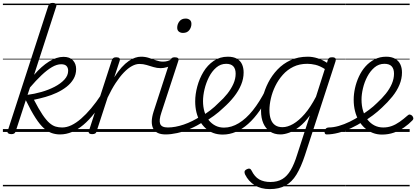

<svg xmlns="http://www.w3.org/2000/svg" viewBox="-20 -910 2870 1324"><path d="M394 17Q365 17 338 8Q311 -1 283.5 -25Q256 -49 225.5 -96Q195 -143 158 -219L88 -4Q85 6 78 10.5Q71 15 58 15Q46 15 37.5 10Q29 5 33 -7L313 -869Q317 -881 323.5 -885.5Q330 -890 344 -890Q355 -890 361 -886Q367 -882 368.5 -877Q370 -872 368 -866L215 -394Q266 -453 318 -485.5Q370 -518 418 -518Q461 -518 483 -494Q505 -470 505 -434Q505 -396 487 -365.5Q469 -335 439 -311.5Q409 -288 371.5 -270.5Q334 -253 293.5 -241.5Q253 -230 214 -222Q247 -158 273 -119.5Q299 -81 321 -62Q343 -43 364 -37Q385 -31 408 -31Q418 -31 422 -23.5Q426 -16 423.5 -7Q421 2 413.5 9.5Q406 17 394 17ZM170 -256Q217 -262 266 -276Q315 -290 356.5 -311.5Q398 -333 424 -361Q450 -389 450 -422Q450 -443 438.5 -455Q427 -467 402 -467Q372 -467 338 -447Q304 -427 266 -391Q228 -355 187 -307ZM0 365H540V375H0ZM0 -20H540V0H0ZM0 -505H540V-500H0ZM0 -885H540V-875H0Z M394 17Q383 17 378.5 9.5Q374 2 375.5 -7Q377 -16 385.5 -23.5Q394 -31 409 -31Q440 -31 472.5 -46.5Q505 -62 539 -91.5Q573 -121 608 -162.5Q643 -204 678 -257Q685 -268 694 -266.5Q703 -265 707.5 -257Q712 -249 706 -239Q669 -178 631.5 -130Q594 -82 555.5 -49.5Q517 -17 476.5 0Q436 17 394 17ZM540 365V375ZM540 -20V0ZM540 -505V-500ZM540 -885V-875Z M615 15Q603 15 596 10Q589 5 593 -7L751 -494Q755 -506 762 -510.5Q769 -515 781 -515Q798 -515 803.5 -508.5Q809 -502 805 -490L768 -377Q794 -418 819 -445.5Q844 -473 867.5 -489Q891 -505 912 -512Q933 -519 952 -519Q963 -519 968 -511.5Q973 -504 971 -494Q969 -484 961.5 -476.5Q954 -469 941 -469Q917 -469 890 -454.5Q863 -440 834.5 -410.5Q806 -381 777.5 -337.5Q749 -294 722 -237L646 -4Q644 6 636.5 10.5Q629 15 615 15ZM540 365H944V375H540ZM540 -20H944V0H540ZM540 -505H944V-500H540ZM540 -885H944V-875H540Z M1088 -440Q1063 -440 1038.5 -447.5Q1014 -455 990.5 -462Q967 -469 942 -469Q930 -469 926 -476.5Q922 -484 923.5 -494Q925 -504 932.5 -511.5Q940 -519 953 -519Q982 -519 1007.5 -510.5Q1033 -502 1057 -493.5Q1081 -485 1104 -485Q1121 -485 1135 -489Q1149 -493 1163 -501Q1171 -506 1176.5 -501Q1182 -496 1183 -487.5Q1184 -479 1177 -473Q1155 -454 1132 -447Q1109 -440 1088 -440ZM944 365V375ZM944 -20V0ZM944 -505V-500ZM944 -885V-875Z M1122 17Q1090 17 1068.5 7Q1047 -3 1036.5 -23.5Q1026 -44 1026.5 -73Q1027 -102 1039 -140L1154 -494Q1159 -506 1165.5 -510.5Q1172 -515 1185 -515Q1201 -515 1207.5 -509Q1214 -503 1210 -491L1093 -134Q1075 -81 1084.5 -56Q1094 -31 1137 -31Q1147 -31 1151 -23.5Q1155 -16 1153.5 -7Q1152 2 1144 9.5Q1136 17 1122 17ZM1242 -683Q1225 -683 1213.5 -692Q1202 -701 1202 -719Q1202 -743 1217 -762.5Q1232 -782 1260 -782Q1277 -782 1288.5 -773Q1300 -764 1300 -745Q1300 -722 1285.5 -702.5Q1271 -683 1242 -683ZM944 365H1269V375H944ZM944 -20H1269V0H944ZM944 -505H1269V-500H944ZM944 -885H1269V-875H944Z M1122 17Q1110 17 1106 9.5Q1102 2 1105 -7Q1108 -16 1117 -23.5Q1126 -31 1138 -31Q1188 -31 1247 -51Q1306 -71 1366 -110Q1373 -115 1380 -111.5Q1387 -108 1391 -100.5Q1395 -93 1394 -84.5Q1393 -76 1386 -72Q1338 -42 1291.5 -22Q1245 -2 1202 7.5Q1159 17 1122 17ZM1269 365V375ZM1269 -20V0ZM1269 -505V-500ZM1269 -885V-875Z M1363 -105Q1397 -124 1429 -148.5Q1461 -173 1487 -200Q1522 -231 1548 -264Q1574 -297 1589.5 -332Q1605 -367 1605 -402Q1605 -435 1589 -452.5Q1573 -470 1539 -470Q1529 -470 1524.5 -477Q1520 -484 1521.5 -494Q1523 -504 1530.5 -511.5Q1538 -519 1551 -519Q1590 -519 1614 -505Q1638 -491 1649 -466.5Q1660 -442 1660 -410Q1660 -367 1642.5 -325Q1625 -283 1593.5 -243Q1562 -203 1520 -166Q1490 -137 1455 -111.5Q1420 -86 1383 -65ZM1269 365H1713V375H1269ZM1269 -20H1713V0H1269ZM1269 -505H1713V-500H1269ZM1269 -885H1713V-875H1269Z M1516 18Q1481 18 1452 7.5Q1423 -3 1399.5 -24Q1376 -45 1359.5 -73Q1343 -101 1334.5 -136Q1326 -171 1326 -211Q1326 -260 1340.5 -314Q1355 -368 1383 -414.5Q1411 -461 1453.5 -490Q1496 -519 1551 -519Q1561 -519 1564.5 -511.5Q1568 -504 1565.5 -494Q1563 -484 1556.5 -477Q1550 -470 1540 -470Q1501 -470 1471 -444Q1441 -418 1421 -378.5Q1401 -339 1390.5 -295Q1380 -251 1380 -213Q1380 -173 1390 -139.5Q1400 -106 1419 -82Q1438 -58 1464.5 -44Q1491 -30 1525 -30Q1576 -30 1626.5 -60.5Q1677 -91 1723.5 -149Q1770 -207 1812 -290Q1815 -298 1824 -298Q1833 -298 1839.5 -291.5Q1846 -285 1842 -273Q1809 -202 1771 -147.5Q1733 -93 1691.5 -56Q1650 -19 1606 -0.5Q1562 18 1516 18ZM1713 365V375ZM1713 -20V0ZM1713 -505V-500ZM1713 -885V-875Z M1840 394Q1779 394 1736 367Q1693 340 1670 293Q1665 282 1666.5 273Q1668 264 1682 257Q1693 251 1701 253Q1709 255 1714 265Q1736 310 1768 327.5Q1800 345 1845 345Q1893 345 1926.5 325Q1960 305 1984.5 263.5Q2009 222 2029 157L2117 -114Q2081 -64 2044 -35.5Q2007 -7 1974 5Q1941 17 1914 17Q1872 17 1842 -3Q1812 -23 1796 -59.5Q1780 -96 1780 -146Q1780 -190 1792.5 -241Q1805 -292 1830 -341Q1855 -390 1893.5 -430.5Q1932 -471 1984 -495Q2036 -519 2103 -519Q2136 -519 2170.5 -508Q2205 -497 2235 -477L2240 -495Q2244 -507 2250.5 -511Q2257 -515 2270 -515Q2288 -515 2293 -507.5Q2298 -500 2294 -488L2083 160Q2056 242 2024.5 293.5Q1993 345 1949 369.5Q1905 394 1840 394ZM1928 -33Q1963 -33 2002 -55.5Q2041 -78 2081 -124Q2121 -170 2159 -243L2220 -434Q2185 -456 2155.5 -463Q2126 -470 2099 -470Q2045 -470 2003 -449.5Q1961 -429 1930 -394Q1899 -359 1878.5 -317Q1858 -275 1848 -231.5Q1838 -188 1838 -150Q1838 -114 1847.5 -87.5Q1857 -61 1877 -47Q1897 -33 1928 -33ZM1713 365H2336V375H1713ZM1713 -20H2336V0H1713ZM1713 -505H2336V-500H1713ZM1713 -885H2336V-875H1713Z M2233 17Q2223 17 2220 9.5Q2217 2 2218.5 -7Q2220 -16 2227.5 -23.5Q2235 -31 2247 -31Q2279 -31 2316 -41.5Q2353 -52 2392 -71Q2431 -90 2467 -114L2487 -74Q2445 -47 2400 -26Q2355 -5 2312.5 6Q2270 17 2233 17ZM2335 365H2360V375H2335ZM2335 -20H2360V0H2335ZM2335 -505H2360V-500H2335ZM2335 -885H2360V-875H2335Z M2460 -109Q2493 -129 2524 -152Q2555 -175 2580 -200Q2614 -231 2640.5 -264Q2667 -297 2682 -332Q2697 -367 2697 -402Q2697 -435 2681 -452.5Q2665 -470 2631 -470Q2592 -470 2562.5 -445Q2533 -420 2513 -382Q2493 -344 2483 -301.5Q2473 -259 2473 -224Q2473 -180 2484 -144.5Q2495 -109 2515.5 -83.5Q2536 -58 2563 -44.5Q2590 -31 2623 -31Q2654 -31 2681.5 -41Q2709 -51 2736 -70Q2763 -89 2790 -113Q2798 -121 2806 -120Q2814 -119 2821 -113Q2828 -106 2830 -97Q2832 -88 2823 -79Q2799 -54 2767 -31.5Q2735 -9 2696.5 4.5Q2658 18 2614 18Q2580 18 2550.5 6.5Q2521 -5 2496.5 -26.5Q2472 -48 2454.5 -78Q2437 -108 2428 -144.5Q2419 -181 2419 -222Q2419 -261 2428 -302Q2437 -343 2455 -382Q2473 -421 2500 -451.5Q2527 -482 2563 -500.5Q2599 -519 2643 -519Q2680 -519 2704.5 -505Q2729 -491 2740.5 -466.5Q2752 -442 2752 -410Q2752 -367 2734.5 -325Q2717 -283 2685.5 -244Q2654 -205 2614 -168Q2585 -140 2551.5 -115Q2518 -90 2482 -69ZM2361 365H2805V375H2361ZM2361 -20H2805V0H2361ZM2361 -505H2805V-500H2361ZM2361 -885H2805V-875H2361Z"/></svg>

Font: Playwrite DK Uloopet Guides
Style: Regular
Weight: 400
Designer: Veronika Burian, José Scaglione
Foundry: TypeTogether
Version: Version 1.003